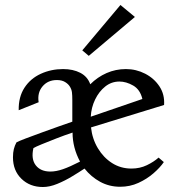

<svg xmlns="http://www.w3.org/2000/svg" viewBox="-20 -741 700 770"><path d="M152 9Q100 9 66 -24Q32 -57 32 -110Q32 -129 35.5 -143Q39 -157 46 -170Q55 -175 82.5 -185.5Q110 -196 146 -209Q182 -222 215.5 -234Q249 -246 270 -253V-339Q270 -359 268.5 -371Q267 -383 260 -394Q254 -404 241 -412Q228 -420 208 -420Q172 -420 150.5 -394.5Q129 -369 135 -331L55 -299Q54 -352 78 -389Q102 -426 143.5 -445Q185 -464 233 -464Q273 -464 302 -449Q331 -434 342 -403Q371 -432 407.5 -448Q444 -464 485 -464Q526 -464 562 -445.5Q598 -427 619.5 -394.5Q641 -362 638 -320L345 -230Q350 -184 372.5 -146.5Q395 -109 429.5 -87Q464 -65 507 -65Q541 -65 569 -78.5Q597 -92 616 -109L637 -91Q622 -69 595.5 -46Q569 -23 535 -7.5Q501 8 462 8Q418 8 381.5 -12Q345 -32 319 -65Q298 -51 269 -33.5Q240 -16 209.5 -3.5Q179 9 152 9ZM459 -414Q427 -414 402 -394Q377 -374 361.5 -342Q346 -310 344 -273L551 -344Q542 -382 514 -398Q486 -414 459 -414ZM182 -53Q205 -53 232.5 -62.5Q260 -72 301 -93Q271 -149 271 -209H270Q240 -199 206.5 -186Q173 -173 147.5 -162.5Q122 -152 114 -147Q104 -103 123.5 -78Q143 -53 182 -53ZM336 -517 310 -539 463 -721 521 -673Z"/></svg>

Font: Joan
Style: Regular
Weight: 400
Designer: Paolo Biagini
Version: Version 1.001; ttfautohint (v1.8.4.7-5d5b);gftools[0.9.30]